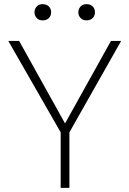

<svg xmlns="http://www.w3.org/2000/svg" viewBox="-20 -904 623 924"><path d="M272 0V-267L20 -707H72L293 -310L514 -707H563L314 -267V0ZM396 -806Q378 -806 367.5 -817.5Q357 -829 357 -845Q357 -861 367.5 -872.5Q378 -884 396 -884Q415 -884 426 -873Q437 -862 437 -845Q437 -828 426 -817Q415 -806 396 -806ZM185 -806Q167 -806 156.5 -817.5Q146 -829 146 -845Q146 -861 156.5 -872.5Q167 -884 185 -884Q204 -884 215 -873Q226 -862 226 -845Q226 -828 215 -817Q204 -806 185 -806Z"/></svg>

Font: Onest Thin
Style: Regular
Weight: 250
Designer: Dmitri Voloshin, Andrey Kudryavtsev
Foundry: Dmitri Voloshin, Andrey Kudryavtsev
Version: Version 1.000;gftools[0.9.33]